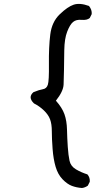

<svg xmlns="http://www.w3.org/2000/svg" viewBox="-20 -858 540 964"><path d="M391.6 85.9Q364.3 84 340.8 75.2Q317.4 66.4 293.9 42Q270.5 17.6 259.3 -20.5Q248 -58.6 244.1 -109.9Q240.2 -161.1 240.2 -198.2Q240.2 -235.4 231.4 -258.8Q222.7 -282.2 200.2 -303.7Q177.7 -325.2 150.4 -338.9Q118.2 -370.1 148.4 -395.5Q177.7 -407.2 195.8 -410.2Q213.9 -413.1 220.2 -432.6Q226.6 -452.1 225.6 -536.6Q224.6 -621.1 232.4 -684.6Q240.2 -748 279.8 -786.1Q319.3 -824.2 350.1 -834.5Q380.9 -844.7 426.8 -828.1Q442.4 -808.6 440.4 -787.1L430.7 -767.6Q417 -755.9 389.6 -758.3Q362.3 -760.7 346.7 -747.6Q331.1 -734.4 317.4 -699.2Q303.7 -664.1 302.7 -606Q301.8 -547.9 301.3 -507.8Q300.8 -467.8 299.3 -433.6Q297.9 -399.4 260.7 -352.5Q292 -317.4 303.7 -284.2Q315.4 -251 316.4 -207Q317.4 -163.1 320.3 -120.6Q323.2 -78.1 329.1 -50.8Q335 -23.4 361.3 -7.8Q387.7 7.8 418.9 17.6Q432.6 33.2 430.7 54.7L420.9 74.2Q407.2 84 391.6 85.9Z"/></svg>

Font: NaikaiFont
Style: Regular
Weight: 400
Version: Version 1.67